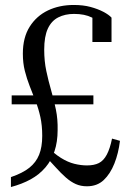

<svg xmlns="http://www.w3.org/2000/svg" viewBox="-20 -740 515 773"><path d="M24 13V-27Q71 -43 98 -64.5Q125 -86 137.5 -117Q150 -148 150 -193Q150 -235 142.5 -269Q135 -303 123 -333.5Q111 -364 99.5 -393.5Q88 -423 80 -454.5Q72 -486 72 -524Q72 -589 99.5 -632.5Q127 -676 173 -698Q219 -720 277 -720Q315 -720 344.5 -712Q374 -704 396 -692.5Q418 -681 429 -669V-571H352V-680Q360 -679 367.5 -674.5Q375 -670 381 -663.5Q387 -657 390.5 -649Q394 -641 394 -633Q379 -655 350 -669.5Q321 -684 278 -684Q242 -684 214.5 -670Q187 -656 172.5 -624.5Q158 -593 158 -540Q158 -494 166.5 -454Q175 -414 186 -376Q197 -338 205 -299Q213 -260 212 -216Q212 -169 199.5 -131.5Q187 -94 162.5 -65.5Q138 -37 103.5 -18Q69 1 24 13ZM330 10Q305 10 285 1Q265 -8 245.5 -25Q226 -42 203.5 -67Q181 -92 152 -123Q152 -127 153.5 -131Q155 -135 157.5 -139Q160 -143 162.5 -146.5Q165 -150 168 -152Q197 -122 225 -104.5Q253 -87 279.5 -80.5Q306 -74 330 -74Q359 -74 378 -83.5Q397 -93 410 -117.5Q423 -142 431 -182L463 -173Q457 -123 440.5 -81.5Q424 -40 397.5 -15Q371 10 330 10ZM27 -356H356V-320H27Z"/></svg>

Font: Roboto Serif 120pt ExtraCondensed
Style: Regular
Weight: 400
Width: 2
Designer: Greg Gazdowicz
Foundry: Commercial Type
Version: Version 1.008